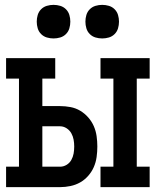

<svg xmlns="http://www.w3.org/2000/svg" viewBox="-20 -769 640 789"><path d="M393 0V-84H446V-446H393V-530H595V-446H542V-84H595V0ZM5 0V-84H58V-446H5V-530H207V-446H154V-333H227Q248 -333 269.5 -329Q291 -325 309.5 -314Q328 -303 342.5 -286.5Q357 -270 365.5 -250.5Q374 -231 377 -209.5Q380 -188 380 -167Q380 -145 377 -123.5Q374 -102 365.5 -82.5Q357 -63 342.5 -46.5Q328 -30 309.5 -19.5Q291 -9 269.5 -4.5Q248 0 227 0ZM227 -84Q241 -84 253.5 -91.5Q266 -99 273 -111.5Q280 -124 282.5 -138Q285 -152 285 -167Q285 -181 282.5 -195Q280 -209 273 -221.5Q266 -234 253.5 -242Q241 -250 227 -250H154V-84ZM400 -611Q386 -611 372.5 -615Q359 -619 349 -629Q339 -639 335 -652.5Q331 -666 331 -680Q331 -694 335 -707.5Q339 -721 349 -731Q359 -741 372.5 -745Q386 -749 400 -749Q414 -749 427.5 -745Q441 -741 451 -731Q461 -721 465 -707.5Q469 -694 469 -680Q469 -666 465 -652.5Q461 -639 451 -629Q441 -619 427.5 -615Q414 -611 400 -611ZM200 -611Q186 -611 172.5 -615Q159 -619 149 -629Q139 -639 135 -652.5Q131 -666 131 -680Q131 -694 135 -707.5Q139 -721 149 -731Q159 -741 172.5 -745Q186 -749 200 -749Q214 -749 227.5 -745Q241 -741 251 -731Q261 -721 265 -707.5Q269 -694 269 -680Q269 -666 265 -652.5Q261 -639 251 -629Q241 -619 227.5 -615Q214 -611 200 -611Z"/></svg>

Font: Iosevka Curly Slab MdEx
Style: Regular
Weight: 500
Width: 7
Monospace: yes
Designer: Belleve Invis
Foundry: Belleve Invis
Version: Version 11.1.0; ttfautohint (v1.8.3)